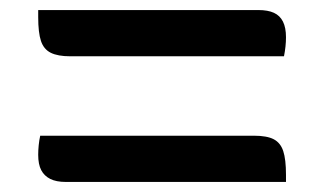

<svg xmlns="http://www.w3.org/2000/svg" viewBox="-20 -491 640 382"><path d="M56 -471H494Q513 -471 525 -465.5Q537 -460 543 -448Q549 -436 549 -417Q549 -408 548 -398.5Q547 -389 545 -379H120Q95 -379 81 -386Q67 -393 61.5 -409.5Q56 -426 56 -457Q56 -460 56 -464Q56 -468 56 -471ZM60 -221H485Q511 -221 524.5 -214Q538 -207 543.5 -190.5Q549 -174 549 -143Q549 -140 549 -136Q549 -132 549 -129H111Q92 -129 80 -135Q68 -141 62 -152.5Q56 -164 56 -183Q56 -192 57 -202Q58 -212 60 -221Z"/></svg>

Font: Recursive Casual
Style: Regular
Weight: 400
Version: Version 1.047